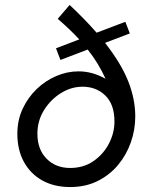

<svg xmlns="http://www.w3.org/2000/svg" viewBox="-20 -745 616 775"><path d="M263 10Q199 10 151 -16.5Q103 -43 76.5 -91.5Q50 -140 50 -205Q50 -260 71.5 -306Q93 -352 128.5 -386Q164 -420 208 -438.5Q252 -457 297 -457Q353 -457 406 -427Q392 -458 374.5 -487Q357 -516 334 -545L224 -503L206 -550L300 -586Q263 -626 213 -669L261 -725Q324 -666 370 -613L486 -657L504 -610L404 -572Q469 -489 497.5 -417Q526 -345 526 -275Q526 -221 508 -170Q490 -119 456 -78.5Q422 -38 373.5 -14Q325 10 263 10ZM263 -67Q317 -67 357 -94.5Q397 -122 419.5 -165Q442 -208 442 -255Q442 -323 405.5 -359Q369 -395 313 -395Q268 -395 226.5 -369.5Q185 -344 158 -301Q131 -258 131 -205Q131 -142 168 -104.5Q205 -67 263 -67Z"/></svg>

Font: Jost*
Style: Italic
Weight: 400
Italic angle: -10°
Version: Version 3.7